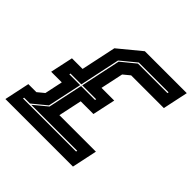

<svg xmlns="http://www.w3.org/2000/svg" viewBox="-217 -858 1015 1015"><g transform="rotate(45 291.0 -350.0)"><path d="M-37 0 -7 -141.5H53L90 -172L111.5 -273H32L59.5 -401H139L180.5 -597L305.5 -700H619L589 -558.5H344.5L307.5 -528L280.5 -401H375.5L348 -273H253L225 -141.5H498L468 0ZM26.5 -68H423.5L425 -75H81L156 -137L197.5 -331.5H301.5L303 -338.5H199L246.5 -563L326 -628H546.5L548 -635H325L240 -565L192 -338.5H111L109.5 -331.5H190.5L149.5 -139L71.5 -75H28Z"/></g></svg>

Font: Tourney ExtraBold
Style: Italic
Weight: 800
Italic angle: -12°
Version: Version 1.015